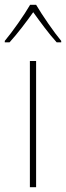

<svg xmlns="http://www.w3.org/2000/svg" viewBox="-42 -783 276 803"><path d="M109 -763H84C60 -721 10 -650 -22 -612V-606H-2C31 -642 70 -694 97 -732C125 -693 162 -642 195 -606H214V-612C186 -645 134 -720 109 -763ZM109 0V-528H83V0Z"/></svg>

Font: Noto Sans Gujarati UI SemiCondensed Thin
Style: Regular
Weight: 100
Width: 4
Designer: Jelle Bosma - Monotype Design Team, Universal Thirst
Foundry: Monotype Imaging Inc.
Version: Version 2.106